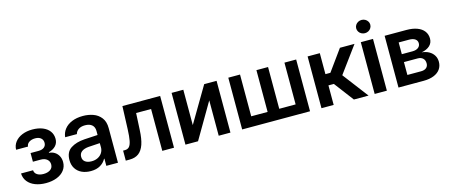

<svg xmlns="http://www.w3.org/2000/svg" viewBox="-48 -1315 4443 1900"><g transform="rotate(-15 2173.5 -365.0)"><path d="M245.1 -83Q287.6 -83 314.7 -101.6Q341.8 -120.1 341.8 -155.3Q341.8 -187.5 318.1 -207.5Q294.4 -227.5 254.9 -227.5H173.8V-316.4H254.9Q293 -316.4 313.5 -333.5Q334 -350.6 334 -378.9Q334 -409.2 313 -427.2Q292 -445.3 254.9 -445.3Q216.8 -445.3 192.1 -428.5Q167.5 -411.6 166 -384.8H43.9Q44.9 -429.7 71.8 -464.4Q98.6 -499 145 -518.1Q191.4 -537.1 249 -537.1Q310.1 -537.1 355.5 -518.6Q400.9 -500 425 -466.6Q449.2 -433.1 449.2 -388.7Q449.2 -346.2 423.1 -317.9Q397 -289.6 350.6 -277.3V-271.5Q381.8 -269.5 407.2 -253.4Q432.6 -237.3 447.3 -209.7Q461.9 -182.1 461.9 -147.5Q461.9 -99.6 434.3 -63.7Q406.7 -27.8 357.7 -8.5Q308.6 10.7 246.1 10.7Q185.1 10.7 136.7 -7.8Q88.4 -26.4 60.3 -61.8Q32.2 -97.2 30.3 -145.5H153.3Q155.3 -115.7 180.2 -99.4Q205.1 -83 245.1 -83Z M724.6 -309.6Q809.1 -315.4 860.4 -317.4V-359.4Q860.4 -398.9 835.4 -420.7Q810.5 -442.4 764.6 -442.4Q724.1 -442.4 698.2 -425.3Q672.4 -408.2 665 -378.9H544.9Q549.3 -424.3 577.1 -460.2Q605 -496.1 653.8 -516.6Q702.6 -537.1 767.6 -537.1Q823.2 -537.1 872.3 -519.8Q921.4 -502.4 952.9 -461.7Q984.4 -420.9 984.4 -354.5V0H865.2V-73.2H861.3Q841.8 -36.1 802.7 -12.7Q763.7 10.7 705.1 10.7Q653.8 10.7 613.5 -7.8Q573.2 -26.4 550.3 -62.5Q527.3 -98.6 527.3 -149.4Q527.3 -231.4 582.8 -267.8Q638.2 -304.2 724.6 -309.6ZM737.3 -81.1Q773.9 -81.1 802.2 -95.7Q830.6 -110.4 845.9 -135.5Q861.3 -160.6 861.3 -190.4L860.8 -233.9L744.1 -226.6Q698.2 -222.7 672.9 -203.6Q647.5 -184.6 647.5 -150.4Q647.5 -116.7 671.9 -98.9Q696.3 -81.1 737.3 -81.1Z M1064.5 -102.5H1083Q1110.8 -102.5 1127.2 -119.9Q1143.6 -137.2 1151.9 -178.7Q1160.2 -220.2 1163.1 -295.9L1171.9 -530.3H1558.6V0H1438.5V-428.7H1285.2L1276.4 -256.8Q1272.5 -167.5 1253.2 -111.1Q1233.9 -54.7 1197.3 -27.3Q1160.6 0 1103.5 0H1064.5Z M2009.8 -530.3H2136.7V0H2016.6V-362.3L1804.7 0H1675.8V-530.3H1795.9V-168Z M2377 -530.3V-102.5H2544.9V-530.3H2664.1V-102.5H2832V-530.3H2952.1V0H2256.8V-530.3Z M3069.3 -530.3H3194.3V-315.4H3245.1L3400.4 -530.3H3549.8L3352.5 -261.7L3551.8 0H3401.4L3250 -200.2H3194.3V0H3069.3Z M3614.3 -530.3H3739.3V0H3614.3ZM3605.5 -673.8Q3605.5 -691.9 3615.2 -707.5Q3625 -723.1 3641.8 -732.2Q3658.7 -741.2 3677.7 -741.2Q3697.3 -741.2 3713.9 -732.2Q3730.5 -723.1 3740.2 -707.5Q3750 -691.9 3750 -673.8Q3750 -655.3 3740.2 -639.4Q3730.5 -623.5 3713.9 -614.5Q3697.3 -605.5 3677.7 -605.5Q3658.7 -605.5 3641.8 -614.5Q3625 -623.5 3615.2 -639.4Q3605.5 -655.3 3605.5 -673.8Z M3858.4 -530.3H4082Q4144.5 -530.3 4190.2 -513.4Q4235.8 -496.6 4260.5 -464.4Q4285.2 -432.1 4285.2 -387.7Q4285.2 -343.8 4254.6 -315.4Q4224.1 -287.1 4169.9 -277.3Q4211.4 -273.4 4243.2 -255.9Q4274.9 -238.3 4292.7 -209.5Q4310.5 -180.7 4310.5 -143.6Q4310.5 -100.1 4287.6 -67.6Q4264.6 -35.2 4220.9 -17.6Q4177.2 0 4116.2 0H3858.4ZM4189.5 -159.2Q4189.5 -192.4 4169.9 -210.9Q4150.4 -229.5 4116.2 -229.5H3975.6V-97.7H4116.2Q4150.4 -97.7 4169.9 -114Q4189.5 -130.4 4189.5 -159.2ZM4166 -372.1Q4166 -399.9 4143.6 -415.3Q4121.1 -430.7 4082 -430.7H3975.6V-310.5H4084Q4122.1 -310.5 4144 -327.1Q4166 -343.8 4166 -372.1Z"/></g></svg>

Font: Pretendard GOV SemiBold
Style: Regular
Weight: 600
Designer: Base glyphs from Inter by Rasmus Andersson; Hangeul glyphs from Noto Sans CJK(Source Han Sans) by Jang Soo-young and Kan
Foundry: Kil Hyung-jin
Version: Version 1.309